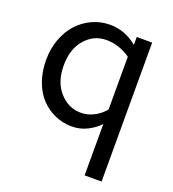

<svg xmlns="http://www.w3.org/2000/svg" viewBox="-136 -637 867 961"><g transform="rotate(20 297.0 -156.0)"><path d="M432.1 -520H514.2V220.2H423.8V-53.2Q398.9 -26.4 361.1 -7.1Q323.2 12.2 277.8 12.2Q231.9 12.2 190.2 -5.9Q148.4 -23.9 116 -57.1Q83.5 -90.3 64.2 -142.3Q44.9 -194.3 44.9 -257.8Q44.9 -317.9 64.2 -369.6Q83.5 -421.4 116.5 -456.8Q149.4 -492.2 193.6 -512.2Q237.8 -532.2 287.1 -532.2Q366.2 -532.2 432.1 -478ZM137.2 -261.2Q137.2 -173.8 184.3 -120.8Q231.4 -67.9 297.9 -67.9Q335.4 -67.9 368.7 -85.7Q401.9 -103.5 423.8 -130.9V-412.1Q362.8 -454.1 295.9 -454.1Q229 -454.1 183.1 -401.9Q137.2 -349.6 137.2 -261.2Z"/></g></svg>

Font: ABeeZee
Style: Regular
Weight: 400
Designer: Anja Meiners
Foundry: Anja Meiners
Version: Version 1.002